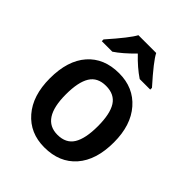

<svg xmlns="http://www.w3.org/2000/svg" viewBox="-217 -889 1021 1021"><g transform="rotate(45 294.0 -378.0)"><path d="M292 9.8Q184.1 9.8 118.7 -65.7Q53.2 -141.1 53.2 -271Q53.2 -404.3 117.4 -477.5Q181.6 -550.8 294.9 -550.8Q403.3 -550.8 469.2 -475.3Q535.2 -399.9 535.2 -271Q535.2 -137.7 470.5 -64Q405.8 9.8 292 9.8ZM293.9 -86.9Q357.9 -86.9 386 -132.8Q414.1 -178.7 414.1 -271Q414.1 -363.8 385.5 -408.9Q356.9 -454.1 293 -454.1Q230 -454.1 201.9 -408.7Q173.8 -363.3 173.8 -271Q173.8 -86.9 293.9 -86.9ZM473.1 -606H394Q342.3 -640.6 291 -694.8Q232.4 -635.3 188 -606H108.9V-619.1Q203.1 -725.6 224.1 -766.1H357.9Q377.4 -726.1 473.1 -619.1Z"/></g></svg>

Font: Droid Sans TV
Style: Bold
Weight: 600
Version: Version 1.00